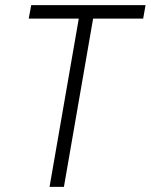

<svg xmlns="http://www.w3.org/2000/svg" viewBox="-20 -731 589 751"><path d="M540 -658.2H344.2L230 0H173.8L288.1 -658.2H92.3L102.1 -710.9H549.3Z"/></svg>

Font: TypoPRO Roboto
Style: Italic
Weight: 300
Italic angle: -12°
Designer: Google
Version: Version 2.136; 2016